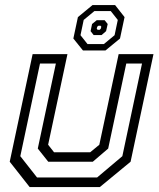

<svg xmlns="http://www.w3.org/2000/svg" viewBox="-20 -760 644 780"><path d="M100.5 0 19.5 -103 112.5 -540H254L175.5 -172L199.5 -141.5H346.5L383.5 -172L462 -540H603.5L510.5 -103L385.5 0ZM130.5 -39H374.5L477 -125.5L557 -502H493L419.5 -156.5L357 -103H176L133.5 -156.5L207 -502H142.5L62.5 -125.5ZM317 -555 278 -603.5 296.5 -690.5 356 -739.5H447.5L486 -690.5L467.5 -603.5L408.5 -555ZM335.5 -581H402L445.5 -617L458.5 -679L430 -715H363.5L320 -679L307 -617ZM360.5 -617.5 348 -633.5 354 -662.5 373 -678H405L417.5 -662.5L411 -633.5L392.5 -617.5ZM376.5 -639H385L389.5 -643.5L391.5 -651.5L388.5 -655.5H380L375 -651.5L373 -643.5Z"/></svg>

Font: Tourney
Style: Italic
Weight: 400
Italic angle: -12°
Version: Version 1.015